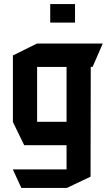

<svg xmlns="http://www.w3.org/2000/svg" viewBox="-20 -729 535 952"><path d="M164 -397V-513H489V-512L439 -397ZM86 203 44 112V111H310V203ZM100 -9 44 -124V-125H310V-9ZM44 -125V-454L163 -513H164V-125ZM310 203V-397H430L429 147L311 203ZM229 -617V-709H352V-617Z"/></svg>

Font: Foldit Medium
Style: Regular
Weight: 500
Version: Version 1.003